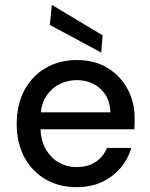

<svg xmlns="http://www.w3.org/2000/svg" viewBox="-20 -761 619 793"><path d="M297 12Q224 12 168 -20.5Q112 -53 80.5 -112Q49 -171 49 -249Q49 -328 80 -387Q111 -446 167.5 -479.5Q224 -513 298 -513Q372 -513 425 -480Q478 -447 507 -393Q536 -339 536 -274Q536 -264 536 -252.5Q536 -241 535 -227H122V-297H436Q434 -359 394.5 -394.5Q355 -430 297 -430Q257 -430 222.5 -411.5Q188 -393 167.5 -358Q147 -323 147 -269V-241Q147 -186 167.5 -148Q188 -110 222 -90.5Q256 -71 296 -71Q344 -71 375.5 -92.5Q407 -114 422 -150H522Q509 -104 478 -67.5Q447 -31 401.5 -9.5Q356 12 297 12ZM398 -544 186 -658 194 -741 404 -615Z"/></svg>

Font: DMSans_18ptMedium
Style: Regular
Weight: 500
Designer: Colophon Foundry, Jonny Pinhorn
Foundry: Colophon Foundry
Version: Version 4.004;gftools[0.9.30]